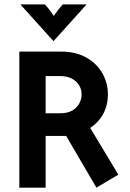

<svg xmlns="http://www.w3.org/2000/svg" viewBox="-20 -862 596 882"><path d="M422.9 0 284 -237.5H189.6V0H68.8V-625H259.7Q327.8 -625 376 -597.9Q424.3 -570.8 450 -526Q475.7 -481.2 475.7 -427.8Q475.7 -379.2 454.5 -339.6Q433.3 -300 394.4 -274.3L523.6 -59.7Q523.6 -59.7 422.9 0ZM189.6 -341.7H256.9Q291 -341.7 312.5 -354.5Q334 -367.4 344.4 -387.2Q354.9 -406.9 354.9 -427.8Q354.9 -464.6 327.8 -488.5Q300.7 -512.5 256.9 -512.5H189.6ZM225.7 -672.9 73.6 -841.7H186.1Q197.9 -829.2 207.3 -816.7Q216.7 -804.2 227.1 -788.9Q237.5 -804.2 247.2 -816.7Q256.9 -829.2 268.1 -841.7H377.8Z"/></svg>

Font: co2trust
Style: Bold
Weight: 700
Designer: Kristian Moeller
Foundry: Dicotype
Version: Version 1.000